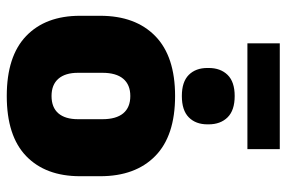

<svg xmlns="http://www.w3.org/2000/svg" viewBox="-166 -706 888 596"><g transform="rotate(90 278.0 -408.0)"><path d="M114.5 -732V-832.5H443V-732ZM278 15Q154.5 15 91.8 -45.2Q29 -105.5 29 -212.5V-275Q29 -384.5 92 -446Q155 -507.5 278 -507.5Q401.5 -507.5 464.2 -446Q527 -384.5 527 -275V-212.5Q527 -105.5 464.5 -45.2Q402 15 278 15ZM278 -124Q313.5 -124 331.8 -145.2Q350 -166.5 350 -206V-282Q350 -324.5 331.8 -346.5Q313.5 -368.5 278 -368.5Q243 -368.5 224.5 -346.5Q206 -324.5 206 -282V-206Q206 -166.5 224.5 -145.2Q243 -124 278 -124ZM278 -528.5Q234 -528.5 212.5 -550Q191 -571.5 191 -608V-611.5Q191 -648.5 212.5 -670.5Q234 -692.5 278 -692.5Q322.5 -692.5 344.2 -670.5Q366 -648.5 366 -611.5V-608Q366 -571.5 344.2 -550Q322.5 -528.5 278 -528.5Z"/></g></svg>

Font: Anek Latin Medium ExtraBold
Style: Regular
Weight: 800
Version: Version 1.003